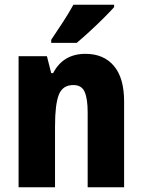

<svg xmlns="http://www.w3.org/2000/svg" viewBox="-20 -786 597 806"><path d="M339 -560Q415 -560 458 -509.5Q501 -459 501 -360V0H348V-315Q348 -371 335.5 -400Q323 -429 288 -429Q243 -429 227 -388.5Q211 -348 211 -256V0H58V-550H177L195 -479H203Q245 -560 339 -560ZM459 -756Q443 -738 415.5 -710.5Q388 -683 357.5 -655Q327 -627 302 -606H195V-619Q220 -656 245 -694.5Q270 -733 288 -766H459Z"/></svg>

Font: Noto Sans Hebrew Condensed ExtraBold
Style: Regular
Weight: 800
Width: 3
Designer: Monotype Design Team
Foundry: Monotype Imaging Inc.
Version: Version 2.004; ttfautohint (v1.8.4.7-5d5b)